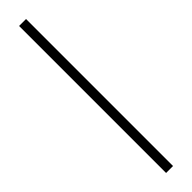

<svg xmlns="http://www.w3.org/2000/svg" viewBox="-327 -663 859 859"><g transform="rotate(-45 102.5 -233.0)"><path d="M125 231.9H81.1V-698.2H125Z"/></g></svg>

Font: Linux Libertine Capitals
Style: Small Caps
Weight: 400
Designer: Philipp H. Poll
Foundry: Philipp H. Poll
Version: Version 5.1.3